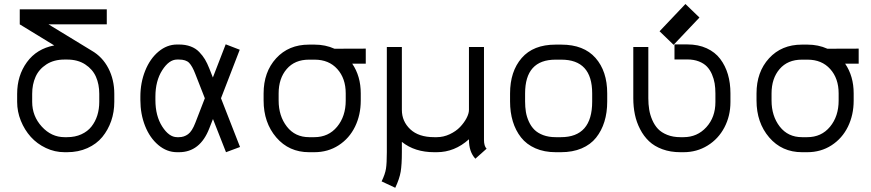

<svg xmlns="http://www.w3.org/2000/svg" viewBox="-20 -729 4241 935"><path d="M244.1 -507.8 76.2 -610.4V-683.6H500V-610.4H216.3L426.3 -482.4Q479 -452.1 507.8 -396.5Q536.6 -340.8 536.6 -272V-232.9Q536.6 -183.6 521.5 -139.9Q506.3 -96.2 478.3 -62Q450.2 -27.8 405.8 -7.8Q361.3 12.2 306.6 12.2H294.4Q246.6 12.2 203.4 -8.3Q160.2 -28.8 129.9 -62.5Q99.6 -96.2 81.5 -140.9Q63.5 -185.5 63.5 -232.9V-272Q63.5 -360.8 111.1 -426.3Q158.7 -491.7 244.1 -507.8ZM136.7 -272V-232.9Q136.7 -163.6 183.6 -112.3Q230.5 -61 294.4 -61H306.6Q345.7 -61 376.2 -75Q406.7 -88.9 425.5 -112.8Q444.3 -136.7 453.9 -167.2Q463.4 -197.8 463.4 -232.9V-272Q463.4 -318.4 447.3 -355Q431.2 -391.6 395 -415.3Q358.9 -439 306.6 -439H294.4Q242.2 -439 205.8 -415.3Q169.4 -391.6 153.1 -354.7Q136.7 -317.9 136.7 -272Z M977.5 -250.5 931.2 -368.7Q916.5 -407.2 900.9 -423.1Q885.3 -439 851.6 -439H842.3Q803.2 -439 770 -387Q736.8 -335 736.8 -258.3V-241.7Q736.8 -164.6 770 -112.8Q803.2 -61 842.3 -61H851.6Q876 -61 895.8 -75.4Q915.5 -89.8 931.2 -130.9ZM999.5 -104.5Q954.6 12.2 851.6 12.2H842.3Q792.5 12.2 751 -22.7Q709.5 -57.6 686.5 -115.7Q663.6 -173.8 663.6 -241.7V-258.3Q663.6 -326.2 687 -384.5Q710.4 -442.9 751.7 -477.5Q793 -512.2 842.3 -512.2H851.6Q883.3 -512.2 908.2 -502.9Q933.1 -493.7 950.2 -475.8Q967.3 -458 978.3 -439.5Q989.3 -420.9 999.5 -395L1016.6 -351.6L1079.1 -513.2L1147.5 -486.8L1056.2 -250.5L1148.9 -13.2L1080.6 12.2L1017.1 -149.4Z M1736.8 -274.4V-239.3Q1736.8 -169.4 1709 -112.3Q1681.2 -55.2 1629.2 -21.5Q1577.1 12.2 1510.7 12.2H1485.4Q1387.2 12.2 1325.4 -59.8Q1263.7 -131.8 1263.7 -239.7V-273.9Q1263.7 -378.4 1324.7 -445.1Q1385.7 -511.7 1484.4 -511.7H1512.2Q1564.5 -511.7 1608.9 -491.7L1761.2 -492.2V-418.9H1695.3Q1736.8 -357.9 1736.8 -274.4ZM1512.2 -438.5H1484.4Q1415.5 -438.5 1376.2 -392.8Q1336.9 -347.2 1336.9 -273.9V-239.7Q1336.9 -164.1 1377 -112.5Q1417 -61 1485.4 -61H1510.7Q1579.6 -61 1621.6 -111.8Q1663.6 -162.6 1663.6 -239.3V-274.4Q1663.6 -347.2 1622.6 -392.8Q1581.5 -438.5 1512.2 -438.5Z M2294.9 43.9Q2263.7 10.3 2263.7 -48.3V-50.8Q2193.8 12.2 2106.9 12.2H2094.7Q1999.5 12.2 1937 -38.1V12.2Q1937 72.8 1931.2 107.4Q1925.3 142.1 1904.8 185.5L1838.4 154.3Q1855.5 119.1 1859.6 92.5Q1863.8 65.9 1863.8 12.2V-500H1937V-193.8Q1937 -138.2 1977.8 -99.6Q2018.6 -61 2094.7 -61H2106.9Q2139.6 -61 2170.2 -75.4Q2200.7 -89.8 2220.5 -110.6Q2240.2 -131.3 2252 -153.8Q2263.7 -176.3 2263.7 -193.8V-500H2336.9V-48.3Q2336.9 -17.6 2349.6 -4.9Z M2937 -274.4V-234.4Q2937 -180.7 2923.3 -136.5Q2909.7 -92.3 2882.8 -58.6Q2856 -24.9 2812.3 -6.3Q2768.6 12.2 2711.4 12.2H2686.5Q2630.4 12.2 2587.2 -6.8Q2543.9 -25.9 2517.3 -59.8Q2490.7 -93.8 2477.3 -137.9Q2463.9 -182.1 2463.9 -234.9V-273.9Q2463.9 -381.3 2520.5 -446.5Q2577.1 -511.7 2685.5 -511.7H2713.4Q2822.8 -511.7 2879.9 -447Q2937 -382.3 2937 -274.4ZM2713.4 -438.5H2685.5Q2537.1 -438.5 2537.1 -273.9V-234.9Q2537.1 -207.5 2541 -183.8Q2544.9 -160.2 2555.4 -137Q2565.9 -113.8 2582.3 -97.4Q2598.6 -81.1 2625.2 -71Q2651.9 -61 2686.5 -61H2711.4Q2863.8 -61 2863.8 -234.4V-274.4Q2863.8 -438.5 2713.4 -438.5Z M3327.1 -512.7Q3380.4 -512.7 3421.4 -493.9Q3462.4 -475.1 3487.3 -442.1Q3512.2 -409.2 3524.7 -366.9Q3537.1 -324.7 3537.1 -274.4V-231.9Q3537.1 -164.6 3507.8 -108.6Q3478.5 -52.7 3426 -20.3Q3373.5 12.2 3308.6 12.2H3293.5Q3245.1 12.2 3205.8 -2.2Q3166.5 -16.6 3140.6 -41.3Q3114.7 -65.9 3097.2 -99.9Q3079.6 -133.8 3071.8 -171.4Q3064 -209 3064 -250.5V-500H3137.2V-250.5Q3137.2 -221.2 3141.4 -195.6Q3145.5 -169.9 3156.5 -144.5Q3167.5 -119.1 3184.3 -101.3Q3201.2 -83.5 3229.2 -72.3Q3257.3 -61 3293.5 -61H3308.6Q3375.5 -61 3419.7 -109.6Q3463.9 -158.2 3463.9 -231.9V-274.4Q3463.9 -300.3 3460.2 -322.8Q3456.5 -345.2 3447 -367.2Q3437.5 -389.2 3422.6 -404.8Q3407.7 -420.4 3383.3 -429.9Q3358.9 -439.5 3327.1 -439.5H3264.6V-512.7ZM3260.3 -510.7 3191.9 -576.7 3317.9 -709.5 3386.2 -643.6Z M4137.2 -274.4V-239.3Q4137.2 -169.4 4109.4 -112.3Q4081.5 -55.2 4029.5 -21.5Q3977.5 12.2 3911.1 12.2H3885.7Q3787.6 12.2 3725.8 -59.8Q3664.1 -131.8 3664.1 -239.7V-273.9Q3664.1 -378.4 3725.1 -445.1Q3786.1 -511.7 3884.8 -511.7H3912.6Q3964.8 -511.7 4009.3 -491.7L4161.6 -492.2V-418.9H4095.7Q4137.2 -357.9 4137.2 -274.4ZM3912.6 -438.5H3884.8Q3815.9 -438.5 3776.6 -392.8Q3737.3 -347.2 3737.3 -273.9V-239.7Q3737.3 -164.1 3777.3 -112.5Q3817.4 -61 3885.7 -61H3911.1Q3980 -61 4022 -111.8Q4064 -162.6 4064 -239.3V-274.4Q4064 -347.2 4022.9 -392.8Q3981.9 -438.5 3912.6 -438.5Z"/></svg>

Font: Anka/Coder
Style: Regular
Weight: 400
Monospace: yes
Version: Version 001.100